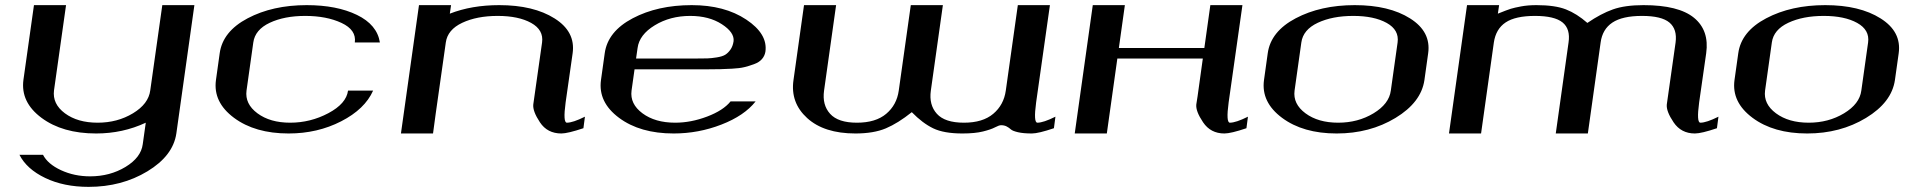

<svg xmlns="http://www.w3.org/2000/svg" viewBox="-20 -520 7456 748"><path d="M737.3 -500 667 0Q654.3 86.9 554.2 147.5Q454.1 208 325.2 208Q228.5 208 156.2 173.3Q84 138.7 55.7 83H147.5Q166 119.1 217.8 143.1Q269.5 167 331.1 167Q408.2 167 468.8 130.4Q529.3 93.8 536.1 42L547.9 -42Q458 0 354.5 0Q223.6 0 141.6 -61Q59.6 -122.1 71.3 -209L112.3 -500H237.3L190.4 -168Q183.6 -115.2 232.9 -78.6Q282.2 -42 360.4 -42Q437.5 -42 498 -78.6Q558.6 -115.2 565.4 -168L612.3 -500Z M1460 -354.5H1362.3Q1369.1 -403.3 1310.5 -430.7Q1252 -458 1168.9 -458Q1087.9 -458 1030.8 -431.2Q973.6 -404.3 966.8 -354.5L940.4 -167Q933.6 -115.2 982.9 -78.6Q1032.2 -42 1110.4 -42Q1189.5 -42 1259.3 -79.1Q1329.1 -116.2 1335.9 -167H1433.6Q1401.4 -94.7 1309.1 -47.4Q1216.8 0 1104.5 0Q973.6 0 891.6 -61Q809.6 -122.1 821.3 -208L835.9 -312.5Q847.7 -397.5 944.8 -448.7Q1042 -500 1174.8 -500Q1292 -500 1370.6 -461.9Q1449.2 -423.8 1460 -354.5Z M1737.3 -500 1732.4 -466.8Q1817.4 -500 1924.8 -500Q2058.6 -500 2140.6 -448.2Q2222.7 -396.5 2210.9 -312.5L2183.6 -121.1Q2172.9 -42 2188.5 -42Q2211.9 -42 2258.8 -65.4L2252.9 -20.5Q2191.4 0 2167 0Q2112.3 0 2083.5 -43.5Q2054.7 -86.9 2057.6 -113.3L2091.8 -354.5Q2098.6 -403.3 2049.3 -430.7Q2000 -458 1918.9 -458Q1837.9 -458 1780.8 -431.2Q1723.6 -404.3 1716.8 -354.5L1677.7 -79.1L1667 0H1542L1612.3 -500Z M2961.9 -318.4Q2959 -301.8 2948.2 -289.6Q2937.5 -277.3 2917.5 -270Q2897.5 -262.7 2879.4 -258.3Q2861.3 -253.9 2832 -252.4Q2802.7 -251 2786.1 -250.5Q2769.5 -250 2741.2 -250H2452.1L2440.4 -167Q2433.6 -115.2 2482.9 -78.6Q2532.2 -42 2610.4 -42Q2671.9 -42 2734.9 -65.9Q2797.9 -89.8 2826.2 -125H2923.8Q2879.9 -69.3 2790.5 -34.7Q2701.2 0 2604.5 0Q2473.6 0 2391.6 -61Q2309.6 -122.1 2321.3 -208L2335.9 -312.5Q2347.7 -397.5 2444.8 -448.7Q2542 -500 2674.8 -500Q2802.7 -500 2887.2 -443.8Q2971.7 -387.7 2961.9 -318.4ZM2837.9 -359.4Q2841.8 -393.6 2792 -425.8Q2742.2 -458 2668.9 -458Q2590.8 -458 2530.8 -421.4Q2470.7 -384.8 2463.9 -333L2458 -292H2690.4Q2720.7 -292 2735.8 -292.5Q2751 -293 2772.5 -296.4Q2793.9 -299.8 2805.2 -306.6Q2816.4 -313.5 2825.7 -326.7Q2835 -339.8 2837.9 -359.4Z M3729.5 0Q3657.2 0 3615.7 -20Q3574.2 -40 3532.2 -83Q3478.5 -40 3431.2 -20Q3383.8 0 3312.5 0Q3190.4 0 3124.5 -60.1Q3058.6 -120.1 3071.3 -208L3112.3 -500H3237.3L3190.4 -167Q3182.6 -111.3 3213.9 -76.7Q3245.1 -42 3318.4 -42Q3391.6 -42 3432.6 -76.7Q3473.6 -111.3 3481.4 -167L3528.3 -500H3653.3L3606.4 -167Q3598.6 -111.3 3629.9 -76.7Q3661.1 -42 3735.4 -42Q3808.6 -42 3849.6 -76.7Q3890.6 -111.3 3898.4 -167L3945.3 -500H4070.3L4016.6 -121.1Q4005.9 -42 4021.5 -42Q4044.9 -42 4091.8 -65.4L4085.9 -20.5Q4025.4 0 4000 0Q3966.8 0 3945.8 -4.9Q3924.8 -9.8 3918 -16.1Q3911.1 -22.5 3901.9 -27.3Q3892.6 -32.2 3879.9 -32.2Q3872.1 -32.2 3856.4 -23.9Q3840.8 -15.6 3809.6 -7.8Q3778.3 0 3729.5 0Z M4695.3 -500H4820.3L4766.6 -121.1Q4755.9 -42 4771.5 -42Q4794.9 -42 4841.8 -65.4L4835.9 -20.5Q4775.4 0 4750 0Q4696.3 0 4667 -43.5Q4637.7 -86.9 4640.6 -113.3L4645.5 -144.5L4666 -292H4333L4292 0H4167L4237.3 -500H4362.3L4338.9 -333H4671.9Z M5398.4 -167 5424.8 -354.5Q5431.6 -403.3 5382.3 -430.7Q5333 -458 5252 -458Q5170.9 -458 5113.8 -431.2Q5056.6 -404.3 5049.8 -354.5L5023.4 -167Q5016.6 -115.2 5065.9 -78.6Q5115.2 -42 5193.4 -42Q5270.5 -42 5331.1 -78.6Q5391.6 -115.2 5398.4 -167ZM5529.3 -208Q5516.6 -121.1 5416.5 -60.5Q5316.4 0 5187.5 0Q5056.6 0 4974.6 -61Q4892.6 -122.1 4904.3 -208L4918.9 -312.5Q4930.7 -397.5 5027.8 -448.7Q5125 -500 5257.8 -500Q5391.6 -500 5473.6 -448.2Q5555.7 -396.5 5543.9 -312.5Z M5820.3 -500 5815.4 -466.8Q5851.6 -481.4 5865.7 -485.8Q5879.9 -490.2 5906.2 -495.1Q5932.6 -500 5965.8 -500Q6038.1 -500 6080.6 -483.4Q6123 -466.8 6164.1 -430.7Q6216.8 -466.8 6263.7 -483.4Q6310.5 -500 6382.8 -500Q6519.5 -500 6579.6 -450.7Q6639.6 -401.4 6627 -312.5L6599.6 -121.1Q6588.9 -42 6604.5 -42Q6627.9 -42 6674.8 -65.4L6668.9 -20.5Q6608.4 0 6583 0Q6529.3 0 6500 -43.5Q6470.7 -86.9 6473.6 -113.3L6507.8 -354.5Q6514.6 -406.2 6483.9 -432.1Q6453.1 -458 6377 -458Q6300.8 -458 6261.7 -432.1Q6222.7 -406.2 6215.8 -354.5L6166 0H6041L6090.8 -354.5Q6098.6 -407.2 6067.4 -432.6Q6036.1 -458 5960 -458Q5883.8 -458 5845.7 -432.6Q5807.6 -407.2 5799.8 -354.5L5750 0H5625L5695.3 -500Z M7231.4 -167 7257.8 -354.5Q7264.6 -403.3 7215.3 -430.7Q7166 -458 7085 -458Q7003.9 -458 6946.8 -431.2Q6889.6 -404.3 6882.8 -354.5L6856.4 -167Q6849.6 -115.2 6898.9 -78.6Q6948.2 -42 7026.4 -42Q7103.5 -42 7164.1 -78.6Q7224.6 -115.2 7231.4 -167ZM7362.3 -208Q7349.6 -121.1 7249.5 -60.5Q7149.4 0 7020.5 0Q6889.6 0 6807.6 -61Q6725.6 -122.1 6737.3 -208L6752 -312.5Q6763.7 -397.5 6860.8 -448.7Q6958 -500 7090.8 -500Q7224.6 -500 7306.6 -448.2Q7388.7 -396.5 7377 -312.5Z"/></svg>

Font: okolaks
Style: BoldItalic
Weight: 600
Width: 8
Italic angle: -8°
Version: Version 000.6.0